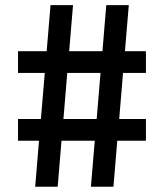

<svg xmlns="http://www.w3.org/2000/svg" viewBox="-20 -713 626 733"><path d="M327.1 0 341.8 -175.8H214.8L200.2 0H114.3L128.9 -175.8H48.8V-258.8H136.2L150.9 -434.6H48.8V-517.6H158.2L172.9 -693.4H258.8L244.1 -517.6H371.1L385.7 -693.4H471.7L457 -517.6H537.1V-434.6H449.7L435.1 -258.8H537.1V-175.8H427.7L413.1 0ZM222.2 -258.8H349.1L363.8 -434.6H236.8Z"/></svg>

Font: Cascadia Code NF
Style: Regular
Weight: 400
Monospace: yes
Designer: Aaron Bell
Foundry: Saja Typeworks
Version: Version 2404.023; ttfautohint (v1.8.4)